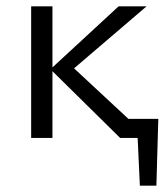

<svg xmlns="http://www.w3.org/2000/svg" viewBox="-20 -434 519 604"><path d="M145 -210V0H78V-414H145V-222L353 -414H441L213 -219L384 -60H478L472 150H420L413 0H358Z"/></svg>

Font: LXGW Bright TC
Style: Regular
Weight: 400
Designer: Christian Thalmann (Catharsis Fonts)
Foundry: LXGW / Christian Thalmann (Catharsis Fonts) / Fontworks Inc.
Version: Version 5.501